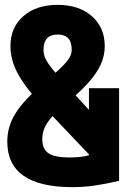

<svg xmlns="http://www.w3.org/2000/svg" viewBox="-20 -760 540 790"><path d="M278 10Q10 10 10 -177Q10 -209 18.5 -238Q27 -267 45 -295.5Q63 -324 91.5 -354Q120 -384 160 -418Q208 -459 232.5 -483Q257 -507 266 -523Q275 -539 275 -555Q275 -587 260.5 -602.5Q246 -618 217 -618Q189 -618 174 -602.5Q159 -587 159 -555Q159 -537 167 -519Q175 -501 198.5 -472.5Q222 -444 269 -392L462 -181L376 -93L135 -347Q80 -406 51.5 -460.5Q23 -515 23 -570Q23 -647 76 -693.5Q129 -740 217 -740Q305 -740 358 -693.5Q411 -647 411 -570Q411 -531 394.5 -494.5Q378 -458 341.5 -417.5Q305 -377 243 -326Q219 -306 202 -288.5Q185 -271 174.5 -254.5Q164 -238 159 -221.5Q154 -205 154 -187Q154 -147 179.5 -129.5Q205 -112 266 -112Q299 -112 325 -116.5Q351 -121 368 -130L346 -61V-397H470V-16Q415 -3 369.5 3.5Q324 10 278 10Z"/></svg>

Font: M PLUS 1 Code
Style: Bold
Weight: 700
Designer: Coji Morishita
Foundry: UNDERFOREST DESIGN
Version: Version 1.002